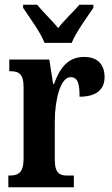

<svg xmlns="http://www.w3.org/2000/svg" viewBox="-20 -786 471 806"><path d="M167 -606H281C299 -651 346 -715 372 -753V-766H313C290 -738 248 -700 224 -668C199 -700 158 -738 136 -766H77V-753C102 -715 150 -651 167 -606ZM15 0H290V-49H264C232 -49 210 -57 210 -116V-276C210 -364 233 -462 276 -462C307 -462 314 -435 314 -380C380 -380 419 -407 419 -462C419 -512 393 -547 333 -547C268 -547 232 -504 207 -434H203L187 -536H19V-487H22C58 -487 79 -478 79 -419V-121C79 -58 55 -49 18 -49H15Z"/></svg>

Font: Noto Serif Tamil ExtraCondensed
Style: Bold Italic
Weight: 700
Width: 2
Italic angle: -12°
Designer: Indian Type Foundry, Tom Grace, and the Monotype Design Team
Foundry: Monotype Imaging Inc.
Version: Version 2.003